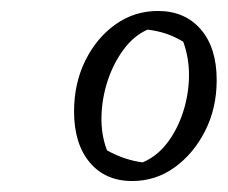

<svg xmlns="http://www.w3.org/2000/svg" viewBox="-20 -735 415 350"><path d="M221 -405Q172 -405 143.5 -439Q115 -473 115 -532Q115 -583 135.5 -624.5Q156 -666 190.5 -690.5Q225 -715 268 -715Q317 -715 346 -681.5Q375 -648 375 -589Q375 -538 354 -496.5Q333 -455 298.5 -430Q264 -405 221 -405ZM240 -439Q266 -450 284.5 -474Q303 -498 313.5 -530Q324 -562 324.5 -595.5Q325 -629 314 -659Q297 -669 281.5 -674Q266 -679 249 -681Q224 -670 205.5 -645Q187 -620 176.5 -588.5Q166 -557 165 -523.5Q164 -490 175 -461Q191 -452 207.5 -446.5Q224 -441 240 -439Z"/></svg>

Font: Piazzolla Thin Light
Style: Italic
Weight: 300
Italic angle: -11.3°
Version: Version 2.005